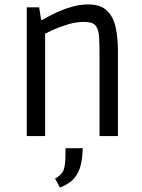

<svg xmlns="http://www.w3.org/2000/svg" viewBox="-20 -615 641 868"><path d="M101 0V-582H157L166 -525H171Q180 -530 201 -541.5Q222 -553 251 -565.5Q280 -578 313 -586.5Q346 -595 379 -595Q434 -595 463 -567.5Q492 -540 502.5 -493Q513 -446 513 -387V0H430V-358Q430 -417 428 -448Q426 -479 415 -495Q407 -508 392 -512Q377 -516 360 -516Q324 -516 286.5 -504.5Q249 -493 221 -480.5Q193 -468 184 -463V0ZM251 233 229 192Q259 176 267.5 154Q276 132 276 80V55H354L353 75Q350 130 334.5 161.5Q319 193 296.5 208.5Q274 224 251 233Z"/></svg>

Font: Ruda
Style: Regular
Weight: 400
Designer: Mariela Monsalve and Angelina Sanchez
Foundry: Mariela Monsalve and Angelina Sanchez
Version: Version 2.000